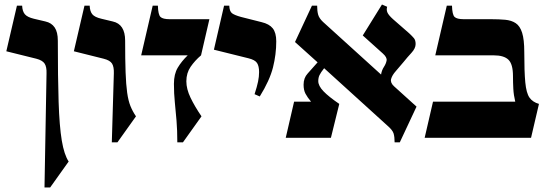

<svg xmlns="http://www.w3.org/2000/svg" viewBox="-20 -610 2408 850"><path d="M236 -430Q236 -267 239.5 -159Q243 -51 253.5 12Q264 75 284 105L202 220H177L186 -285Q187 -314 177.5 -328.5Q168 -343 141 -350L8 -383L55 -585H78Q79 -560 90 -547Q101 -534 130 -527L181 -515Q208 -509 222 -488.5Q236 -468 236 -430Z M534 -430Q534 -345 536 -290Q538 -235 543 -199.5Q548 -164 557.5 -140.5Q567 -117 582 -95L500 20H475L484 -285Q485 -314 476 -328.5Q467 -343 439 -350L307 -383L354 -585H377Q378 -560 388.5 -547Q399 -534 429 -527L479 -515Q534 -503 534 -430Z M907 -525 870 -365Q843 -342 824 -314.5Q805 -287 805 -250Q805 -216 823.5 -177.5Q842 -139 872 -95L790 20H765Q765 -33 761.5 -75.5Q758 -118 754 -157Q750 -196 750 -239Q750 -282 767 -310.5Q784 -339 811 -365H605L656 -585H679Q680 -545 690.5 -535Q701 -525 731 -525Z M1203 -427Q1203 -369 1188.5 -311.5Q1174 -254 1130 -183L1107 -193Q1118 -227 1122.5 -249Q1127 -271 1127 -291Q1127 -317 1118 -331Q1109 -345 1080 -352L927 -390L972 -585H995Q996 -560 1007 -551.5Q1018 -543 1047 -535L1138 -512Q1172 -504 1187.5 -484.5Q1203 -465 1203 -427Z M1245 0 1282 -160H1357Q1341 -179 1332.5 -195Q1324 -211 1324 -235Q1324 -265 1342 -284.5Q1360 -304 1386 -334L1286 -424L1361 -585H1384Q1384 -561 1388.5 -545Q1393 -529 1410 -513L1667 -280Q1670 -299 1679.5 -313.5Q1689 -328 1691.5 -342Q1694 -356 1675 -373L1586 -453L1671 -590L1694 -580Q1690 -567 1695 -555Q1700 -543 1720 -525L1791 -463Q1805 -450 1812.5 -441Q1820 -432 1820 -415Q1820 -396 1801.5 -376Q1783 -356 1767 -336Q1749 -314 1732.5 -295.5Q1716 -277 1711.5 -260.5Q1707 -244 1724 -229L1709 -242L1824 -138L1750 20H1727Q1727 -4 1722.5 -19Q1718 -34 1696 -53L1415 -308Q1400 -289 1394.5 -277.5Q1389 -266 1389 -251Q1389 -230 1412 -206Q1435 -182 1482 -150L1445 0Z M2301 -380Q2301 -293 2305.5 -245.5Q2310 -198 2324 -178Q2338 -158 2366 -150L2331 0H1860L1897 -160H2261Q2254 -189 2252.5 -217Q2251 -245 2251 -273Q2251 -326 2231 -345.5Q2211 -365 2166 -365H1907L1958 -585H1981Q1982 -545 1992.5 -535Q2003 -525 2033 -525H2154Q2189 -525 2216.5 -522.5Q2244 -520 2263 -507.5Q2282 -495 2291.5 -465Q2301 -435 2301 -380Z"/></svg>

Font: Bona Nova SC
Style: Bold
Weight: 700
Designer: Mateusz Machalski
Foundry: Capitalics
Version: Version 4.001; ttfautohint (v1.8.4.7-5d5b)